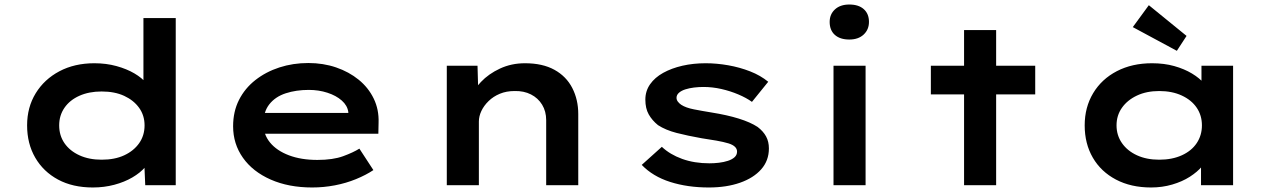

<svg xmlns="http://www.w3.org/2000/svg" viewBox="-20 -820 5653 850"><path d="M391 10Q302 10 237 -25Q172 -60 136 -122Q100 -184 100 -265Q100 -345 138 -407Q176 -469 243 -504.5Q310 -540 398 -540Q450 -540 495.5 -527.5Q541 -515 575 -495Q609 -475 629 -450.5Q649 -426 651 -402L615 -395V-740H758V0H623L617 -138L645 -129Q643 -104 622 -79.5Q601 -55 566 -34.5Q531 -14 486 -2Q441 10 391 10ZM430 -113Q488 -113 530 -132.5Q572 -152 596 -186Q620 -220 620 -265Q620 -309 596 -342.5Q572 -376 530 -395.5Q488 -415 430 -415Q374 -415 331.5 -396Q289 -377 265.5 -343Q242 -309 242 -265Q242 -220 265.5 -186Q289 -152 331.5 -132.5Q374 -113 430 -113Z M1362 10Q1258 10 1178.5 -25Q1099 -60 1055.5 -121.5Q1012 -183 1012 -261Q1012 -326 1038 -377.5Q1064 -429 1110.5 -465.5Q1157 -502 1217 -521.5Q1277 -541 1345 -541Q1411 -541 1468 -521.5Q1525 -502 1568 -467Q1611 -432 1634.5 -383.5Q1658 -335 1656 -277L1655 -228H1118L1095 -320H1538L1522 -302V-324Q1518 -353 1493 -375Q1468 -397 1429.5 -409.5Q1391 -422 1347 -422Q1291 -422 1245 -407Q1199 -392 1172.5 -358.5Q1146 -325 1146 -272Q1146 -225 1175.5 -189Q1205 -153 1259 -132.5Q1313 -112 1385 -112Q1454 -112 1499 -128.5Q1544 -145 1571 -162L1633 -67Q1600 -45 1556 -27Q1512 -9 1462.5 0.5Q1413 10 1362 10Z M1958 0V-529H2094L2098 -389L2057 -381Q2075 -421 2109 -457Q2143 -493 2193.5 -516.5Q2244 -540 2304 -540Q2382 -540 2434.5 -511Q2487 -482 2513.5 -430.5Q2540 -379 2540 -315V0H2398V-288Q2398 -327 2380 -356.5Q2362 -386 2330.5 -402Q2299 -418 2258 -417Q2222 -417 2193 -405Q2164 -393 2143 -372.5Q2122 -352 2111 -328.5Q2100 -305 2100 -282V0H2029Q1997 0 1979 0Q1961 0 1958 0Z M3118 10Q3024 10 2947 -14.5Q2870 -39 2821 -90L2910 -170Q2946 -136 3000 -116.5Q3054 -97 3121 -97Q3141 -97 3162.5 -99.5Q3184 -102 3202.5 -108Q3221 -114 3232 -124Q3243 -134 3243 -149Q3243 -173 3206 -185Q3183 -192 3151.5 -197.5Q3120 -203 3086 -208Q3024 -219 2975.5 -231.5Q2927 -244 2893 -266Q2867 -287 2852 -313.5Q2837 -340 2837 -379Q2837 -417 2858 -447Q2879 -477 2916 -497.5Q2953 -518 3001 -529Q3049 -540 3104 -540Q3153 -540 3204 -531Q3255 -522 3301 -504Q3347 -486 3381 -458L3309 -369Q3284 -387 3248.5 -402Q3213 -417 3173.5 -426Q3134 -435 3094 -435Q3073 -435 3052.5 -432.5Q3032 -430 3014.5 -424.5Q2997 -419 2986 -409.5Q2975 -400 2975 -387Q2975 -378 2981 -370Q2987 -362 2996 -356Q3016 -343 3051.5 -336Q3087 -329 3130 -322Q3199 -311 3250.5 -295Q3302 -279 3334 -258Q3359 -239 3371.5 -216Q3384 -193 3384 -163Q3384 -109 3350 -70.5Q3316 -32 3256 -11Q3196 10 3118 10Z M3670 0V-529H3812V0ZM3740 -645Q3699 -645 3676 -665.5Q3653 -686 3653 -723Q3653 -757 3676.5 -778.5Q3700 -800 3740 -800Q3781 -800 3804 -779.5Q3827 -759 3827 -723Q3827 -689 3803.5 -667Q3780 -645 3740 -645Z M4248 0V-687H4390V0ZM4101 -402V-529H4563V-402Z M5076 10Q4987 10 4920.5 -25Q4854 -60 4818 -122Q4782 -184 4782 -265Q4782 -345 4819.5 -407.5Q4857 -470 4924.5 -505Q4992 -540 5080 -540Q5134 -540 5178.5 -527.5Q5223 -515 5257 -494.5Q5291 -474 5311 -450Q5331 -426 5335 -403L5299 -400V-529H5439V0H5297V-143L5326 -134Q5323 -109 5302 -84Q5281 -59 5247.5 -37.5Q5214 -16 5169.5 -3Q5125 10 5076 10ZM5112 -113Q5169 -113 5212 -132.5Q5255 -152 5278 -186.5Q5301 -221 5301 -265Q5301 -309 5278 -343Q5255 -377 5212 -397Q5169 -417 5112 -417Q5056 -417 5013.5 -397Q4971 -377 4947 -343Q4923 -309 4923 -265Q4923 -221 4947 -186.5Q4971 -152 5013.5 -132.5Q5056 -113 5112 -113ZM5190 -595 4995 -700 5066 -797 5233 -661Z"/></svg>

Font: Lexend Tera SemiBold
Style: Regular
Weight: 600
Version: Version 1.007